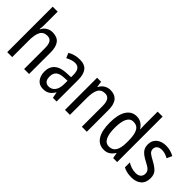

<svg xmlns="http://www.w3.org/2000/svg" viewBox="45 -1510 2269 2269"><g transform="rotate(45 1179.5 -375.0)"><path d="M154 -543Q154 -500 148 -464H154Q173 -504 208 -525Q243 -546 285 -546Q363 -546 399.5 -499.5Q436 -453 436 -360V0H353V-347Q353 -413 333.5 -443Q314 -473 270 -473Q207 -473 180.5 -425Q154 -377 154 -278V0H71V-760H154Z M741 -546Q823 -546 859.5 -499.5Q896 -453 896 -363V0H834L820 -75H817Q792 -32 759.5 -11Q727 10 677 10Q612 10 577.5 -35.5Q543 -81 543 -150Q543 -229 594 -273.5Q645 -318 744 -321L814 -324V-359Q814 -422 793 -450Q772 -478 730 -478Q702 -478 673 -468.5Q644 -459 614 -443L588 -505Q620 -525 659 -535.5Q698 -546 741 -546ZM757 -262Q688 -259 658 -231Q628 -203 628 -151Q628 -103 648 -80.5Q668 -58 703 -58Q753 -58 783.5 -98Q814 -138 814 -213V-265Z M1251 -547Q1325 -547 1363 -501.5Q1401 -456 1401 -360V0H1318V-347Q1318 -410 1298 -442Q1278 -474 1235 -474Q1171 -474 1145 -426.5Q1119 -379 1119 -279V0H1036V-537H1103L1113 -464H1118Q1138 -504 1173.5 -525.5Q1209 -547 1251 -547Z M1692 10Q1608 10 1562 -60.5Q1516 -131 1516 -268Q1516 -403 1562 -475Q1608 -547 1690 -547Q1734 -547 1768 -525.5Q1802 -504 1824 -468H1828Q1827 -487 1826 -507.5Q1825 -528 1825 -543V-760H1908V0H1841L1829 -69H1825Q1802 -32 1770 -11Q1738 10 1692 10ZM1709 -60Q1769 -60 1797 -106.5Q1825 -153 1825 -246V-272Q1825 -374 1798 -424Q1771 -474 1708 -474Q1653 -474 1627 -420Q1601 -366 1601 -267Q1601 -166 1627.5 -113Q1654 -60 1709 -60Z M2323 -145Q2323 -70 2277.5 -30Q2232 10 2153 10Q2109 10 2075.5 1.5Q2042 -7 2017 -21V-104Q2041 -87 2077.5 -74.5Q2114 -62 2151 -62Q2196 -62 2219 -83Q2242 -104 2242 -141Q2242 -172 2221 -194Q2200 -216 2145 -243Q2106 -263 2077 -284.5Q2048 -306 2032 -334.5Q2016 -363 2016 -405Q2016 -471 2062 -509Q2108 -547 2182 -547Q2220 -547 2254 -537.5Q2288 -528 2319 -511L2289 -445Q2264 -459 2237 -468Q2210 -477 2181 -477Q2141 -477 2118.5 -458Q2096 -439 2096 -408Q2096 -376 2118.5 -356Q2141 -336 2197 -307Q2255 -276 2289 -242Q2323 -208 2323 -145Z"/></g></svg>

Font: Noto Sans Myanmar Condensed
Style: Regular
Weight: 400
Width: 3
Designer: Monotype Design Team
Foundry: Monotype Imaging Inc.
Version: Version 2.107; ttfautohint (v1.8.4.7-5d5b)